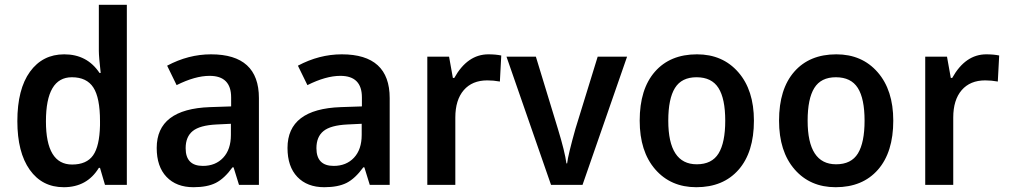

<svg xmlns="http://www.w3.org/2000/svg" viewBox="-20 -780 4257 810"><path d="M401.9 -71.8H397Q347.2 9.8 249 9.8Q157.7 9.8 105.5 -63.7Q53.2 -137.2 53.2 -269Q53.2 -403.8 106.4 -477.3Q159.7 -550.8 251 -550.8Q347.7 -550.8 399.9 -472.2H404.8Q397 -540.5 397 -565.9V-759.8H515.1V0H422.9ZM401.9 -251V-269Q401.9 -367.7 373.8 -410.9Q345.7 -454.1 283.2 -454.1Q173.8 -454.1 173.8 -268.1Q173.8 -85.9 284.2 -85.9Q345.2 -85.9 372.6 -124.5Q399.9 -163.1 401.9 -251Z M988.3 0 965.3 -74.2H960.9Q926.8 -26.9 890.6 -8.5Q854.5 9.8 796.4 9.8Q724.1 9.8 682.6 -33.7Q641.1 -77.1 641.1 -155.8Q641.1 -320.3 866.2 -328.1L955.1 -331.1V-369.1Q955.1 -460 864.3 -460Q803.2 -460 725.1 -420.9L685.1 -502.9Q774.9 -550.8 870.1 -550.8Q1072.3 -550.8 1072.3 -366.2V0ZM954.1 -257.8 894 -254.9Q823.2 -251.5 793.2 -227.3Q763.2 -203.1 763.2 -154.8Q763.2 -80.1 835.9 -80.1Q889.2 -80.1 921.6 -114.7Q954.1 -149.4 954.1 -210.9Z M1540 0 1517.1 -74.2H1512.7Q1478.5 -26.9 1442.4 -8.5Q1406.2 9.8 1348.1 9.8Q1275.9 9.8 1234.4 -33.7Q1192.9 -77.1 1192.9 -155.8Q1192.9 -320.3 1418 -328.1L1506.8 -331.1V-369.1Q1506.8 -460 1416 -460Q1355 -460 1276.9 -420.9L1236.8 -502.9Q1326.7 -550.8 1421.9 -550.8Q1624 -550.8 1624 -366.2V0ZM1505.9 -257.8 1445.8 -254.9Q1375 -251.5 1345 -227.3Q1314.9 -203.1 1314.9 -154.8Q1314.9 -80.1 1387.7 -80.1Q1440.9 -80.1 1473.4 -114.7Q1505.9 -149.4 1505.9 -210.9Z M2094.7 -545.9 2088.9 -436Q2062 -440.9 2035.6 -440.9Q1972.2 -440.9 1936.5 -399.7Q1900.9 -358.4 1900.9 -284.2V0H1782.7V-541H1874.5L1890.6 -451.2H1896.5Q1952.1 -550.8 2040.5 -550.8Q2070.8 -550.8 2094.7 -545.9Z M2304.7 0 2116.7 -541H2240.7L2333.5 -236.8Q2363.3 -139.2 2369.6 -90.8H2372.6Q2376.5 -126 2407.7 -236.8L2501.5 -541H2625.5L2437.5 0Z M2917.5 9.8Q2809.6 9.8 2744.1 -65.7Q2678.7 -141.1 2678.7 -271Q2678.7 -404.3 2742.9 -477.5Q2807.1 -550.8 2920.4 -550.8Q3028.8 -550.8 3094.7 -475.3Q3160.6 -399.9 3160.6 -271Q3160.6 -137.7 3095.9 -64Q3031.2 9.8 2917.5 9.8ZM2919.4 -86.9Q2983.4 -86.9 3011.5 -132.8Q3039.6 -178.7 3039.6 -271Q3039.6 -363.8 3011 -408.9Q2982.4 -454.1 2918.5 -454.1Q2855.5 -454.1 2827.4 -408.7Q2799.3 -363.3 2799.3 -271Q2799.3 -86.9 2919.4 -86.9Z M3505.4 9.8Q3397.5 9.8 3332 -65.7Q3266.6 -141.1 3266.6 -271Q3266.6 -404.3 3330.8 -477.5Q3395 -550.8 3508.3 -550.8Q3616.7 -550.8 3682.6 -475.3Q3748.5 -399.9 3748.5 -271Q3748.5 -137.7 3683.8 -64Q3619.1 9.8 3505.4 9.8ZM3507.3 -86.9Q3571.3 -86.9 3599.4 -132.8Q3627.4 -178.7 3627.4 -271Q3627.4 -363.8 3598.9 -408.9Q3570.3 -454.1 3506.3 -454.1Q3443.4 -454.1 3415.3 -408.7Q3387.2 -363.3 3387.2 -271Q3387.2 -86.9 3507.3 -86.9Z M4195.3 -545.9 4189.5 -436Q4162.6 -440.9 4136.2 -440.9Q4072.8 -440.9 4037.1 -399.7Q4001.5 -358.4 4001.5 -284.2V0H3883.3V-541H3975.1L3991.2 -451.2H3997.1Q4052.7 -550.8 4141.1 -550.8Q4171.4 -550.8 4195.3 -545.9Z"/></svg>

Font: Droid Sans TV
Style: Bold
Weight: 600
Version: Version 1.00